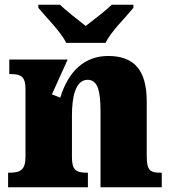

<svg xmlns="http://www.w3.org/2000/svg" viewBox="-20 -786 723 806"><path d="M423 -606C444 -651 509 -715 540 -753V-766H449C428 -745 370 -700 340 -677C310 -700 253 -745 232 -766H141V-753C172 -715 237 -651 258 -606ZM349 0V-61H345C301 -61 282 -71 282 -125V-301C282 -380 297 -451 348 -451C391 -451 402 -402 402 -317V0H659V-61H655C610 -61 596 -70 596 -131V-360C596 -494 541 -551 434 -551C336 -551 267 -488 233 -376L198 -390L264 -536H19V-475H23C67 -475 87 -466 87 -412V-128C87 -70 63 -61 18 -61H14V0Z"/></svg>

Font: UArctic Serif Black
Style: Regular
Weight: 900
Designer: Customization by Puisto advertising & original work Monotype Design Team
Foundry: Monotype Imaging Inc.
Version: Version 2.004